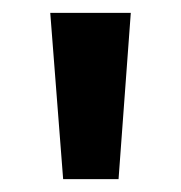

<svg xmlns="http://www.w3.org/2000/svg" viewBox="-20 -734 281 298"><path d="M183 -714 164 -456H78L58 -714Z"/></svg>

Font: Noto Sans Lao SemiCondensed SemiBold
Style: Regular
Weight: 600
Width: 4
Designer: Monotype Design Team
Foundry: Monotype Imaging Inc.
Version: Version 2.003; ttfautohint (v1.8.4.7-5d5b)